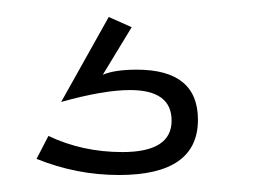

<svg xmlns="http://www.w3.org/2000/svg" viewBox="-20 -35 311 226"><path d="M23 152 37 125Q77 144 124 144Q182 144 182 107Q182 71 133 71Q102 71 52 85L108 -15L135 -3L101 53Q115 47 141 47Q213 47 213 106Q213 171 120 171Q70 171 23 152Z"/></svg>

Font: Raleway
Style: Light
Weight: 300
Designer: Matt McInerney, Pablo Impallari, Rodrigo Fuenzalida
Foundry: Matt McInerney, Pablo Impallari, Rodrigo Fuenzalida
Version: Version 3.000